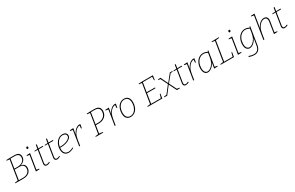

<svg xmlns="http://www.w3.org/2000/svg" viewBox="316 -2944 8238 5358"><g transform="rotate(-30 4435.0 -264.5)"><path d="M535 -212Q535 -114 466 -57Q397 0 279 0H20L23 -20L117 -34L217 -658L125 -668L128 -688L253 -693H387Q563 -693 563 -552Q563 -478 517.5 -427.5Q472 -377 393 -358Q464 -351 499.5 -314Q535 -277 535 -212ZM249 -666 202 -368H303Q406 -368 468 -416Q530 -464 530 -547Q530 -605 494 -635.5Q458 -666 378 -666ZM281 -27Q384 -27 443 -76.5Q502 -126 502 -211Q502 -273 465 -307.5Q428 -342 352 -342H197L148 -27Z M798 -526 720 -35 802 -22 799 -2 683 2 761 -487 678 -501 681 -521ZM776 -689Q776 -705 786 -716.5Q796 -728 811 -728Q824 -728 831 -719.5Q838 -711 838 -697Q838 -680 828.5 -669Q819 -658 804 -658Q791 -658 783.5 -666.5Q776 -675 776 -689Z M1060 -497 997 -102Q995 -90 995 -78Q995 -21 1046 -21Q1083 -21 1135 -48L1146 -25Q1084 7 1039 7Q1004 7 983.5 -13.5Q963 -34 963 -73Q963 -86 966 -98L1029 -497H932L935 -517L1033 -523L1052 -643L1083 -646L1064 -523H1208L1204 -497Z M1387 -497 1324 -102Q1322 -90 1322 -78Q1322 -21 1373 -21Q1410 -21 1462 -48L1473 -25Q1411 7 1366 7Q1331 7 1310.5 -13.5Q1290 -34 1290 -73Q1290 -86 1293 -98L1356 -497H1259L1262 -517L1360 -523L1379 -643L1410 -646L1391 -523H1535L1531 -497Z M1600 -235Q1598 -211 1598 -197Q1598 -109 1637.5 -64.5Q1677 -20 1744 -20Q1817 -20 1901 -69L1912 -48Q1820 7 1740 7Q1661 7 1613.5 -45Q1566 -97 1566 -197Q1566 -281 1600 -357.5Q1634 -434 1695.5 -482Q1757 -530 1836 -530Q1901 -530 1938 -499.5Q1975 -469 1975 -421Q1975 -366 1924 -323Q1873 -280 1794 -257Q1715 -234 1635 -234ZM1603 -262Q1629 -260 1644 -260Q1712 -260 1782 -280Q1852 -300 1898 -336.5Q1944 -373 1944 -419Q1944 -457 1914 -480Q1884 -503 1832 -503Q1772 -503 1724 -470Q1676 -437 1645 -382Q1614 -327 1603 -262Z M2417 -525 2397 -405H2373L2379 -502Q2335 -501 2285.5 -466.5Q2236 -432 2195.5 -361.5Q2155 -291 2139 -191L2109 0H2078L2156 -487L2073 -501L2076 -521L2192 -526L2159 -332Q2183 -391 2220.5 -436Q2258 -481 2301 -505.5Q2344 -530 2385 -530Q2403 -530 2417 -525Z M2969 -693Q3152 -693 3152 -532Q3152 -460 3117 -403Q3082 -346 3019 -314Q2956 -282 2874 -282H2779L2739 -35L2855 -20L2852 0H2610L2613 -20L2708 -34L2808 -658L2715 -668L2718 -688L2845 -693ZM2876 -309Q2948 -309 3003.5 -338Q3059 -367 3089 -417Q3119 -467 3119 -529Q3119 -666 2963 -666H2840L2783 -309Z M3561 -525 3541 -405H3517L3523 -502Q3479 -501 3429.5 -466.5Q3380 -432 3339.5 -361.5Q3299 -291 3283 -191L3253 0H3222L3300 -487L3217 -501L3220 -521L3336 -526L3303 -332Q3327 -391 3364.5 -436Q3402 -481 3445 -505.5Q3488 -530 3529 -530Q3547 -530 3561 -525Z M3999 -319Q3999 -235 3968.5 -160.5Q3938 -86 3879 -39.5Q3820 7 3738 7Q3657 7 3610 -45.5Q3563 -98 3563 -205Q3563 -289 3593.5 -363.5Q3624 -438 3683 -484Q3742 -530 3824 -530Q3905 -530 3952 -477Q3999 -424 3999 -319ZM3595 -208Q3595 -117 3633 -68.5Q3671 -20 3743 -20Q3811 -20 3862 -62.5Q3913 -105 3940 -173Q3967 -241 3967 -316Q3967 -407 3929.5 -455Q3892 -503 3819 -503Q3750 -503 3699 -460.5Q3648 -418 3621.5 -350Q3595 -282 3595 -208Z M4392 -688 4518 -693H4853L4831 -553H4810L4814 -666H4513L4466 -369H4736L4731 -342H4461L4412 -27H4725L4758 -145H4779L4756 0H4284L4287 -20L4381 -34L4481 -658L4389 -668Z M5381 -506 5308 -493 5125 -267 5242 -33 5324 -20 5321 0H5225L5104 -246L4915 0H4819L4822 -19L4908 -32L5092 -270L4982 -493L4917 -501L4919 -521L4999 -527L5114 -289L5298 -521L5384 -526Z M5536 -497 5473 -102Q5471 -90 5471 -78Q5471 -21 5522 -21Q5559 -21 5611 -48L5622 -25Q5560 7 5515 7Q5480 7 5459.5 -13.5Q5439 -34 5439 -73Q5439 -86 5442 -98L5505 -497H5408L5411 -517L5509 -523L5528 -643L5559 -646L5540 -523H5684L5680 -497Z M6092 -525 6072 -405H6048L6054 -502Q6010 -501 5960.5 -466.5Q5911 -432 5870.5 -361.5Q5830 -291 5814 -191L5784 0H5753L5831 -487L5748 -501L5751 -521L5867 -526L5834 -332Q5858 -391 5895.5 -436Q5933 -481 5976 -505.5Q6019 -530 6060 -530Q6078 -530 6092 -525Z M6462 -35 6545 -22 6542 -2 6427 2 6456 -186Q6415 -91 6350 -42Q6285 7 6225 7Q6166 7 6128 -41.5Q6090 -90 6090 -185Q6090 -278 6126.5 -357.5Q6163 -437 6227.5 -483.5Q6292 -530 6371 -530Q6438 -530 6509 -491L6520 -523H6540ZM6478 -333 6499 -466Q6432 -503 6370 -503Q6300 -503 6243 -460.5Q6186 -418 6154 -345.5Q6122 -273 6122 -188Q6122 -104 6152.5 -62.5Q6183 -21 6231 -21Q6277 -21 6328 -55.5Q6379 -90 6420.5 -160.5Q6462 -231 6478 -333Z M7037 -27 7070 -151H7091L7067 0H6635L6638 -20L6733 -34L6833 -658L6740 -668L6743 -688L6976 -693L6973 -673L6864 -658L6764 -27Z M7309 -526 7231 -35 7313 -22 7310 -2 7194 2 7272 -487 7189 -501 7192 -521ZM7287 -689Q7287 -705 7297 -716.5Q7307 -728 7322 -728Q7335 -728 7342 -719.5Q7349 -711 7349 -697Q7349 -680 7339.5 -669Q7330 -658 7315 -658Q7302 -658 7294.5 -666.5Q7287 -675 7287 -689Z M7869 -523H7889L7801 31Q7769 237 7589 237Q7521 237 7423 205L7432 177Q7525 210 7590 210Q7743 210 7771 33L7807 -189Q7778 -123 7738 -79Q7698 -35 7655.5 -14Q7613 7 7574 7Q7515 7 7477 -41.5Q7439 -90 7439 -185Q7439 -278 7475.5 -357.5Q7512 -437 7576.5 -483.5Q7641 -530 7720 -530Q7790 -530 7857 -491ZM7827 -333 7848 -466Q7781 -503 7719 -503Q7649 -503 7592 -460.5Q7535 -418 7503 -345.5Q7471 -273 7471 -188Q7471 -104 7501.5 -62.5Q7532 -21 7580 -21Q7626 -21 7676.5 -55.5Q7727 -90 7768.5 -160.5Q7810 -231 7827 -333Z M8389 -35 8472 -22 8469 -2 8353 2 8410 -358Q8414 -378 8414 -399Q8414 -450 8389 -476Q8364 -502 8325 -502Q8278 -502 8227 -468Q8176 -434 8134.5 -363.5Q8093 -293 8077 -191L8046 0H8015L8131 -728L8049 -740L8052 -761L8168 -766L8099 -337Q8142 -436 8205 -483Q8268 -530 8330 -530Q8382 -530 8414 -498Q8446 -466 8446 -403Q8446 -381 8442 -360Z M8722 -497 8659 -102Q8657 -90 8657 -78Q8657 -21 8708 -21Q8745 -21 8797 -48L8808 -25Q8746 7 8701 7Q8666 7 8645.5 -13.5Q8625 -34 8625 -73Q8625 -86 8628 -98L8691 -497H8594L8597 -517L8695 -523L8714 -643L8745 -646L8726 -523H8870L8866 -497Z"/></g></svg>

Font: Bitter Pro ExtraLight
Style: Italic
Weight: 275
Italic angle: -9°
Designer: Sol Matas, and Bitter project Authors
Foundry: Sol Matas
Version: Version 1.010